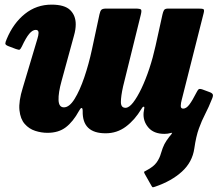

<svg xmlns="http://www.w3.org/2000/svg" viewBox="-20 -557 957 829"><path d="M9 -388.5Q37.5 -457 87.5 -497Q137.5 -537 202.5 -537Q259 -537 283 -513.5Q307 -490 307 -452Q307 -429.5 299.5 -403.5L246 -208Q231.5 -156 232.8 -124.8Q234 -93.5 256 -93.5Q279.5 -93.5 302 -129.8Q324.5 -166 344 -223.2Q363.5 -280.5 377 -343.5L409.5 -495Q412.5 -509 417.5 -514.5Q422.5 -520 439.5 -520H562.5Q585 -520 588.8 -515.8Q592.5 -511.5 588 -493.5L511.5 -184Q502 -141.5 502 -116.5Q502 -91.5 522 -91.5Q537 -91.5 554.8 -114.2Q572.5 -137 590.8 -175.2Q609 -213.5 624.8 -261Q640.5 -308.5 651.5 -358.5L681.5 -494.5Q684 -506 688 -513Q692 -520 706 -520H835.5Q853.5 -520 858.2 -517.5Q863 -515 859.5 -501L764.5 -125.5Q761 -113 760.5 -100.5Q760 -88 771 -88Q784.5 -88 797.8 -105.8Q811 -123.5 828 -157Q833 -167 837 -171Q841 -175 853.5 -171L883 -160Q895 -156 898.2 -150.2Q901.5 -144.5 896 -131.5Q881 -93.5 866 -64.8Q851 -36 838.8 -2.2Q826.5 31.5 819 84Q810.5 143 765.5 184Q720.5 225 650 249Q641.5 252 639.2 251.5Q637 251 633 243.5L604.5 193Q600.5 185.5 603.2 183.8Q606 182 613 178.5Q643.5 162.5 656.5 144Q669.5 125.5 675 105Q682.5 79.5 690 65.2Q697.5 51 711 33.5Q713 31 715 28.8Q717 26.5 719 24Q722.5 19 723.2 17.2Q724 15.5 716 17.5Q705 21 690 21Q644 21 620.5 -6.5Q597 -34 600 -70.5L603 -90Q604 -97.5 599.5 -96.2Q595 -95 590.5 -86.5Q562 -39 523.5 -10.2Q485 18.5 436 18.5Q335 18.5 337 -77Q337 -91 332.2 -90.8Q327.5 -90.5 321 -78Q295.5 -31.5 264.2 -7.5Q233 16.5 185 16.5Q158.5 16.5 132 8Q105.5 -0.5 86.8 -21.8Q68 -43 64 -81.2Q60 -119.5 78.5 -178.5L141.5 -389.5Q143.5 -396 145 -403Q146.5 -410 146.5 -415Q146.5 -428 134.5 -428Q120.5 -428 106.2 -411Q92 -394 74.5 -356.5Q69 -345.5 65.5 -343Q62 -340.5 48.5 -345.5L15.5 -358Q3 -363 3 -369Q3 -375 9 -388.5Z"/></svg>

Font: Besley* Narrow Heavy
Style: Italic
Weight: 800
Width: 4
Italic angle: -13°
Designer: Owen Earl
Foundry: indestructible type*
Version: Version 3.000; ttfautohint (v1.8.3)